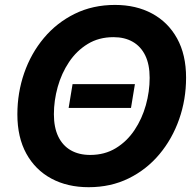

<svg xmlns="http://www.w3.org/2000/svg" viewBox="-20 -758 803 788"><path d="M533.7 -412.6 517.6 -314.9H261.7L277.8 -412.6ZM343.8 10.3Q256.8 10.3 190.9 -25.1Q125 -60.5 88.1 -127.4Q51.3 -194.3 51.3 -288.6Q51.3 -377.4 79.3 -458.3Q107.4 -539.1 160.2 -602.1Q212.9 -665 286.9 -701.4Q360.8 -737.8 452.1 -737.8Q538.6 -737.8 604.2 -702.4Q669.9 -667 706.8 -600.3Q743.7 -533.7 743.7 -439Q743.7 -349.6 715.3 -268.8Q687 -188 634.3 -125Q581.5 -62 508.1 -25.9Q434.6 10.3 343.8 10.3ZM350.1 -122.1Q409.7 -122.1 455.3 -149.9Q501 -177.7 532 -224.1Q563 -270.5 578.6 -326.4Q594.2 -382.3 594.2 -438.5Q594.2 -493.2 576.2 -530.3Q558.1 -567.4 524.9 -586.4Q491.7 -605.5 445.8 -605.5Q385.7 -605.5 340.1 -577.6Q294.4 -549.8 263.4 -503.4Q232.4 -457 216.8 -401.1Q201.2 -345.2 201.2 -289.1Q201.2 -234.9 219.2 -197.5Q237.3 -160.2 270.8 -141.1Q304.2 -122.1 350.1 -122.1Z"/></svg>

Font: Inter 20pt
Style: Bold Italic
Weight: 700
Italic angle: -9.3988°
Version: Version 4.001;git-66647c0bb